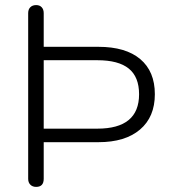

<svg xmlns="http://www.w3.org/2000/svg" viewBox="-20 -730 678 755"><path d="M362.8 -224.1Q526.9 -224.1 526.9 -359.4Q526.9 -427.7 486.3 -460.4Q445.8 -493.2 362.8 -493.2H151.9V-224.1ZM151.9 -26.9Q151.9 4.9 122.1 4.9Q107.9 4.9 99.4 -3.7Q90.8 -12.2 90.8 -26.9V-678.2Q90.8 -693.4 99.4 -701.7Q107.9 -710 122.1 -710Q136.2 -710 144 -701.4Q151.9 -692.9 151.9 -678.2V-545.9H367.2Q474.1 -545.9 531.5 -497.6Q588.9 -449.2 588.9 -359.6Q588.9 -270 530.5 -220.5Q472.2 -170.9 367.2 -170.9H151.9Z"/></svg>

Font: Nunito-Light
Style: Regular
Weight: 300
Designer: Vernon Adams
Foundry: newtypography
Version: Version 3.000